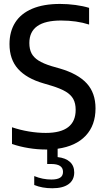

<svg xmlns="http://www.w3.org/2000/svg" viewBox="-20 -770 548 1001"><path d="M280.5 5.5V49Q322 53.5 344.5 74Q367 94.5 367 129Q367 168.5 337.5 190Q308 211.5 252.5 211.5Q200 211.5 158.5 194.5V148Q202.5 166 248 166Q278 166 293.2 156.5Q308.5 147 308.5 126Q308.5 85 247 85H226V9.5H218Q175 9.5 128.8 2Q82.5 -5.5 42.5 -19.5V-106.5Q85.5 -92 131 -84.5Q176.5 -77 218.5 -77Q374.5 -77 374.5 -197.5Q374.5 -231 362.2 -253.5Q350 -276 323 -292.2Q296 -308.5 248.5 -323L206.5 -335.5Q118.5 -361 74 -410.8Q29.5 -460.5 29.5 -540Q29.5 -605.5 59.2 -652.5Q89 -699.5 148 -724.5Q207 -749.5 293 -749.5Q333.5 -749.5 373.8 -744Q414 -738.5 444.5 -729V-642Q379.5 -663 298.5 -663Q133 -663 133 -546Q133 -514 144.2 -492.2Q155.5 -470.5 180.5 -454.5Q205.5 -438.5 249.5 -425L291.5 -413Q386 -385.5 432 -335.5Q478 -285.5 478 -205Q478 -117 426.8 -62.5Q375.5 -8 280.5 5.5Z"/></svg>

Font: Encode Sans Semi Condensed Medium
Style: Regular
Weight: 500
Width: 4
Designer: Multiple Designers
Foundry: Impallari Type
Version: Version 2.000